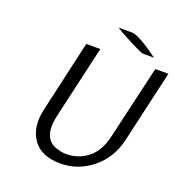

<svg xmlns="http://www.w3.org/2000/svg" viewBox="-151 -983 1069 1129"><g transform="rotate(20 383.5 -418.0)"><path d="M399 -852H483Q525 -852 655 -757H588Q583 -757 571 -761.5Q559 -766 540 -775.5Q521 -785 506 -792.5Q491 -800 466.5 -813Q442 -826 431 -832ZM151 -248 253 -697H341L236 -239Q224 -188 229 -148Q240 -70 316 -55Q337 -48 363 -48Q439 -48 498 -94.5Q557 -141 579 -241L685 -697H767L663 -244Q636 -127 548 -55.5Q460 16 349 16Q228 16 176.5 -58.5Q125 -133 151 -248Z"/></g></svg>

Font: Coval
Style: Light Italic
Weight: 300
Foundry: Context Ltd
Version: Version 001.000